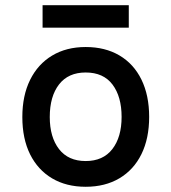

<svg xmlns="http://www.w3.org/2000/svg" viewBox="-20 -703 656 735"><path d="M308 12Q234 12 179.5 -20.2Q125 -52.5 95.2 -112.2Q65.5 -172 65.5 -255Q65.5 -337 95.2 -397.2Q125 -457.5 179.5 -490.2Q234 -523 308 -523Q382.5 -523 437.2 -490.8Q492 -458.5 521.5 -398.2Q551 -338 551 -255.5Q551 -173 521.5 -113Q492 -53 437.2 -20.5Q382.5 12 308 12ZM308 -86.5Q374.5 -86.5 410 -132.2Q445.5 -178 445.5 -255.5Q445.5 -333 410.8 -379.2Q376 -425.5 308 -425.5Q241.5 -425.5 206 -379.8Q170.5 -334 170.5 -255Q170.5 -178 206 -132.2Q241.5 -86.5 308 -86.5ZM143 -597V-683H473V-597Z"/></svg>

Font: Overpass Mono SemiBold
Style: Regular
Weight: 600
Monospace: yes
Designer: Delve Withrington, Dave Bailey
Foundry: Delve Fonts LLC
Version: Version 4.000